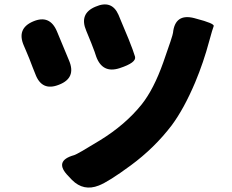

<svg xmlns="http://www.w3.org/2000/svg" viewBox="-20 -800 1040 859"><path d="M422 30Q354 57 302 5L287 -11Q218 -80 312 -106Q326 -110 427 -172Q541 -242 614 -333Q668 -401 710.5 -521Q753 -641 754 -653Q763 -741 849 -719L856 -717Q941 -695 936 -683Q931 -671 916 -616Q891 -522 853 -431Q803 -313 748 -239Q671 -138 565 -60Q466 13 422 30ZM244 -421Q167 -390 138 -469L126 -499Q112 -537 96 -574L87 -595Q53 -672 128 -704Q203 -736 235 -659L289 -529Q322 -451 244 -421ZM515 -495Q438 -470 410 -548L403 -569Q389 -607 373 -645L366 -662Q333 -739 407 -770Q480 -802 510 -734L522 -705Q539 -666 555 -626Q576 -574 584 -547Q592 -520 515 -495Z"/></svg>

Font: Resource Han Rounded JP Heavy
Style: Regular
Weight: 900
Designer: Cyano Hao (round all glyphs); Ryoko NISHIZUKA 西塚涼子 (kana, bopomofo & ideographs); Paul D. Hunt (Latin, Greek & Cyrillic)
Foundry: Cyano Hao
Version: 0.990